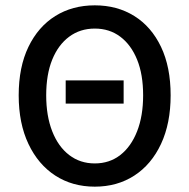

<svg xmlns="http://www.w3.org/2000/svg" viewBox="-20 -687 709 719"><path d="M226 -299V-386H443V-299ZM335 12Q251 12 187 -29.5Q123 -71 86.5 -148Q50 -225 50 -330Q50 -436 86.5 -511.5Q123 -587 187 -627Q251 -667 335 -667Q419 -667 483 -627Q547 -587 583 -511.5Q619 -436 619 -330Q619 -225 583 -148Q547 -71 483 -29.5Q419 12 335 12ZM335 -75Q390 -75 430.5 -106.5Q471 -138 493.5 -195.5Q516 -253 516 -330Q516 -408 493.5 -463.5Q471 -519 430.5 -549.5Q390 -580 335 -580Q280 -580 239 -549.5Q198 -519 175.5 -463.5Q153 -408 153 -330Q153 -253 175.5 -195.5Q198 -138 239 -106.5Q280 -75 335 -75Z"/></svg>

Font: Source Sans 3 Medium
Style: Regular
Weight: 500
Designer: Paul D. Hunt
Foundry: Adobe
Version: Version 3.052;hotconv 1.1.0;makeotfexe 2.6.0